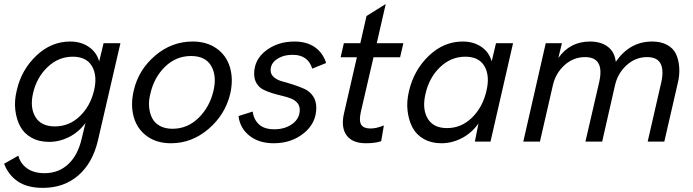

<svg xmlns="http://www.w3.org/2000/svg" viewBox="-40 -702 3437 952"><path d="M172.4 229.5Q95.2 229.5 48.1 197.3Q1 165 -19.5 109.9L50.8 69.8Q61 108.9 94.2 132.8Q127.4 156.7 181.2 156.7Q250 156.7 297.9 112.5Q345.7 68.4 364.7 -13.2L383.8 -92.3Q350.6 -46.9 302.7 -22.7Q254.9 1.5 203.6 1.5Q153.8 1.5 116.7 -19Q79.6 -39.6 60.5 -74.7Q41.5 -109.9 35.9 -156.5Q30.3 -203.1 43.5 -255.4Q66.4 -356 140.1 -426Q213.9 -496.1 308.1 -496.1Q361.3 -496.1 400.1 -469.7Q439 -443.4 451.7 -397.5L473.6 -487.8H557.1L445.8 -6.8Q419.9 105.5 348.6 167.5Q277.3 229.5 172.4 229.5ZM231.9 -75.2Q303.2 -75.2 356 -126Q408.7 -176.8 426.8 -255.4Q443.4 -327.1 415.8 -374Q388.2 -420.9 320.8 -420.9Q249.5 -420.9 195.6 -369.1Q141.6 -317.4 124 -240.2Q107.4 -168.5 135.7 -121.8Q164.1 -75.2 231.9 -75.2Z M807.6 8.3Q736.8 8.3 688.5 -26.9Q640.1 -62 623.3 -121.6Q606.4 -181.2 623 -252.4Q646.5 -355.5 728.8 -425.8Q811 -496.1 915 -496.1Q985.8 -496.1 1034.4 -461.4Q1083 -426.8 1100.3 -367.7Q1117.7 -308.6 1101.6 -237.3Q1077.1 -134.3 994.4 -63Q911.6 8.3 807.6 8.3ZM815.4 -63.5Q889.6 -63.5 944.8 -117.7Q1000 -171.9 1018.6 -252.4Q1035.6 -326.2 1007.1 -375.2Q978.5 -424.3 907.2 -424.3Q833 -424.3 778.3 -371.1Q723.6 -317.9 705.6 -237.3Q696.3 -201.7 699.5 -170.2Q702.6 -138.7 715.1 -115Q727.5 -91.3 753.4 -77.4Q779.3 -63.5 815.4 -63.5Z M1317.4 8.3Q1243.2 8.3 1196.3 -29.5Q1149.4 -67.4 1142.6 -126.5L1212.9 -148.9Q1218.3 -108.9 1244.4 -85Q1270.5 -61 1320.3 -61Q1373.5 -61 1409.9 -87.9Q1446.3 -114.7 1446.3 -157.2Q1446.3 -178.2 1433.8 -192.4Q1421.4 -206.5 1401.4 -214.1Q1381.3 -221.7 1357.4 -227.3Q1333.5 -232.9 1309.3 -240.2Q1285.2 -247.6 1265.1 -257.8Q1245.1 -268.1 1232.7 -288.1Q1220.2 -308.1 1220.2 -336.4Q1220.2 -406.2 1278.8 -451.2Q1337.4 -496.1 1420.4 -496.1Q1481.4 -496.1 1521.5 -467.8Q1561.5 -439.5 1577.1 -389.6L1508.3 -361.8Q1486.8 -430.2 1411.6 -430.2Q1364.7 -430.2 1333.3 -408.9Q1301.8 -387.7 1301.8 -353.5Q1301.8 -333 1318.6 -318.8Q1335.4 -304.7 1360.6 -298.1Q1385.7 -291.5 1415 -282Q1444.3 -272.5 1469.5 -261.2Q1494.6 -250 1511.5 -226.1Q1528.3 -202.1 1528.3 -168Q1528.3 -91.8 1466.6 -41.7Q1404.8 8.3 1317.4 8.3Z M1774.9 8.3Q1707 8.3 1678.5 -31Q1649.9 -70.3 1665.5 -139.2L1729.5 -418H1648.9L1665 -487.8H1746.6L1777.3 -622.6L1872.6 -682.1L1828.1 -487.8H1960L1943.8 -418H1812L1749 -146.5Q1739.3 -102.1 1751.2 -83.5Q1763.2 -64.9 1796.9 -64.9Q1827.1 -64.9 1863.3 -80.1L1850.1 -2Q1820.3 8.3 1774.9 8.3Z M2148.4 8.3Q2099.1 8.3 2062 -12.5Q2024.9 -33.2 2005.9 -68.6Q1986.8 -104 1981 -151.4Q1975.1 -198.7 1988.3 -252Q2012.7 -355 2086.4 -425.5Q2160.2 -496.1 2254.9 -496.1Q2308.1 -496.1 2346.7 -469.7Q2385.3 -443.4 2397.9 -397.5L2419.4 -487.8H2503.9L2392.1 0H2314.5L2332.5 -89.8Q2298.8 -42.5 2250 -17.1Q2201.2 8.3 2148.4 8.3ZM2176.3 -66.9Q2247.6 -66.9 2300.5 -118.9Q2353.5 -170.9 2372.1 -252Q2389.6 -326.2 2362.3 -373.5Q2335 -420.9 2267.1 -420.9Q2195.8 -420.9 2141.6 -368.7Q2087.4 -316.4 2069.8 -236.8Q2052.2 -162.6 2080.3 -114.7Q2108.4 -66.9 2176.3 -66.9Z M2554.7 0 2666 -487.8H2746.1L2728.5 -414.6Q2786.1 -496.1 2885.7 -496.1Q2939 -496.1 2973.4 -470.5Q3007.8 -444.8 3013.2 -395.5Q3082.5 -496.1 3193.4 -496.1Q3237.3 -496.1 3267.8 -479.5Q3298.3 -462.9 3311.8 -434.3Q3325.2 -405.8 3327.9 -366.9Q3330.6 -328.1 3319.3 -284.2L3253.9 0H3171.4L3235.8 -280.8Q3252.9 -346.2 3237.3 -382.6Q3221.7 -418.9 3168.5 -418.9Q3111.3 -418.9 3067.1 -378.9Q3022.9 -338.9 3009.3 -278.8L2945.8 0H2862.8L2930.7 -293.5Q2959.5 -418.9 2860.8 -418.9Q2803.2 -418.9 2759 -378.9Q2714.8 -338.9 2701.2 -278.8L2637.2 0Z"/></svg>

Font: HK Grotesk Medium Legacy Italic
Style: Regular
Weight: 500
Italic angle: -13°
Designer: Alfredo Marco Pradil
Foundry: Hanken Design Co.
Version: Version 2.022;PS 002.022;hotconv 1.0.88;makeotf.lib2.5.64775